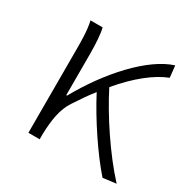

<svg xmlns="http://www.w3.org/2000/svg" viewBox="-131 -668 785 797"><g transform="rotate(30 261.5 -269.5)"><path d="M523 0C438 -92 349 -227 296 -332C365 -414 434 -468 494 -491L488 -547C378 -513 249 -371 162 -214H158V-412C158 -458 155 -507 148 -533H90C100 -490 100 -438 100 -395V0H154V-26C156 -90 164 -149 194 -193C216 -227 238 -259 261 -288C313 -188 395 -65 460 8Z"/></g></svg>

Font: Noto Sans Japanese Light
Style: Regular
Weight: 300
Designer: Ryoko NISHIZUKA (kana & ideographs); Paul D. Hunt (Latin, Greek & Cyrillic); Wenlong ZHANG (bopomofo); Sandoll Communica
Foundry: Adobe Systems Incorporated
Version: Version 1.000;PS 1;hotconv 1.0.78;makeotf.lib2.5.61930